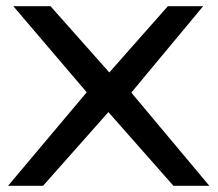

<svg xmlns="http://www.w3.org/2000/svg" viewBox="-20 -600 704 620"><path d="M6 0H119L330 -238L540 0H656L404 -301L636 -580H522L333 -366L143 -580H23L260 -302Z"/></svg>

Font: Charger Pro
Style: ExBdSuExt
Weight: 400
Designer: Jasper
Foundry: Cannot Into Space Fonts
Version: Version 1.09